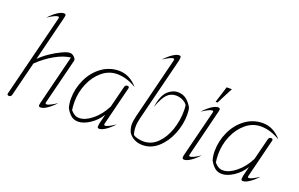

<svg xmlns="http://www.w3.org/2000/svg" viewBox="-91 -1134 2365 1520"><g transform="rotate(20 1091.5 -374.0)"><path d="M32 -11 205 -703Q206 -706 206 -711Q206 -719 197 -719Q175 -719 112 -678Q145 -714 177.5 -736Q210 -758 232 -758Q241 -758 245 -755Q249 -752 249 -745Q249 -738 244 -718L151 -344Q183 -377 229.5 -408.5Q276 -440 319.5 -460Q363 -480 385 -480Q405 -480 422 -463Q439 -446 436 -432L340 -49Q339 -46 339 -42Q339 -33 348 -33Q370 -33 433 -74Q400 -38 367.5 -16Q335 6 313 6Q304 6 300 3Q296 0 296 -7Q296 -14 301 -34L404 -448Q343 -441 273 -401.5Q203 -362 141 -302L68 -11Q66 -3 60 1.5Q54 6 46 6Q38 6 34 1.5Q30 -3 32 -11Z M833 -41Q833 -33 842 -33Q853 -33 872.5 -42.5Q892 -52 926 -74Q893 -38 860.5 -16Q828 6 806 6Q798 6 794.5 2.5Q791 -1 791 -9Q791 -18 794 -34L814 -115Q780 -60 727 -25Q674 10 629 10Q594 10 569.5 -10Q545 -30 525 -67Q515 -104 515 -140Q515 -227 551.5 -305.5Q588 -384 653.5 -432Q719 -480 800 -480Q889 -480 958 -400Q874 -450 795 -450Q725 -450 669 -403.5Q613 -357 581.5 -283Q550 -209 550 -129Q550 -94 555 -59Q573 -39 589.5 -29.5Q606 -20 628 -20Q678 -20 736 -67Q794 -114 833 -191L879 -374Q881 -382 887 -386.5Q893 -391 901 -391Q909 -391 913 -386.5Q917 -382 915 -374L834 -49Q833 -46 833 -41Z M1052 -51Q1037 -85 1037 -118Q1037 -143 1047 -185L1176 -703Q1177 -706 1177 -711Q1177 -719 1168 -719Q1145 -719 1084 -678Q1116 -713 1149 -735.5Q1182 -758 1204 -758Q1212 -758 1215.5 -754.5Q1219 -751 1219 -743Q1219 -735 1216 -718L1083 -185Q1072 -143 1072 -109Q1072 -76 1082 -43Q1097 -31 1122 -25.5Q1147 -20 1169 -20Q1236 -20 1286 -69.5Q1336 -119 1362.5 -196.5Q1389 -274 1389 -357Q1389 -383 1386 -404Q1372 -425 1346 -437.5Q1320 -450 1289 -450Q1246 -450 1215.5 -419Q1185 -388 1154 -303Q1169 -403 1208.5 -441.5Q1248 -480 1296 -480Q1335 -480 1364.5 -458.5Q1394 -437 1417 -396Q1424 -374 1424 -336Q1424 -254 1391.5 -173.5Q1359 -93 1301.5 -41.5Q1244 10 1172 10Q1133 10 1102 -6Q1071 -22 1052 -51Z M1506 -9Q1506 -19 1510 -34L1607 -421Q1608 -424 1608 -429Q1608 -437 1599 -437Q1577 -437 1514 -396Q1547 -432 1579.5 -454Q1612 -476 1634 -476Q1643 -476 1647 -473Q1651 -470 1651 -463Q1651 -456 1646 -436L1550 -49Q1549 -46 1549 -41Q1549 -33 1558 -33Q1580 -33 1642 -74Q1610 -39 1577 -16.5Q1544 6 1522 6Q1506 6 1506 -9ZM1643 -648H1687L1616 -510H1600Z M2044 -41Q2044 -33 2053 -33Q2064 -33 2083.5 -42.5Q2103 -52 2137 -74Q2104 -38 2071.5 -16Q2039 6 2017 6Q2009 6 2005.5 2.5Q2002 -1 2002 -9Q2002 -18 2005 -34L2025 -115Q1991 -60 1938 -25Q1885 10 1840 10Q1805 10 1780.5 -10Q1756 -30 1736 -67Q1726 -104 1726 -140Q1726 -227 1762.5 -305.5Q1799 -384 1864.5 -432Q1930 -480 2011 -480Q2100 -480 2169 -400Q2085 -450 2006 -450Q1936 -450 1880 -403.5Q1824 -357 1792.5 -283Q1761 -209 1761 -129Q1761 -94 1766 -59Q1784 -39 1800.5 -29.5Q1817 -20 1839 -20Q1889 -20 1947 -67Q2005 -114 2044 -191L2090 -374Q2092 -382 2098 -386.5Q2104 -391 2112 -391Q2120 -391 2124 -386.5Q2128 -382 2126 -374L2045 -49Q2044 -46 2044 -41Z"/></g></svg>

Font: Srisakdi
Style: Regular
Weight: 400
Designer: Cadson Demak Co.,Ltd.
Foundry: Cadson Demak Co.,Ltd.
Version: Version 1.000